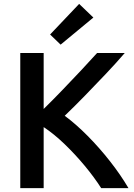

<svg xmlns="http://www.w3.org/2000/svg" viewBox="-20 -965 689 985"><path d="M84 0V-693H204V-406Q249 -450 299 -502Q349 -554 396 -604Q443 -654 478 -693H620Q577 -643 524.5 -587.5Q472 -532 417.5 -476Q363 -420 312 -371Q369 -329 429.5 -268Q490 -207 544.5 -137.5Q599 -68 639 0H499Q464 -55 415 -114Q366 -173 311.5 -225.5Q257 -278 204 -313V0ZM291 -736 237 -788 386 -945 459 -875Z"/></svg>

Font: Ubuntu Sans SemiBold
Style: Regular
Weight: 600
Designer: Dalton Maag Ltd
Foundry: Dalton Maag Ltd
Version: Version 1.006; ttfautohint (v1.8.4.7-5d5b)